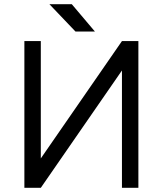

<svg xmlns="http://www.w3.org/2000/svg" viewBox="-20 -896 776 916"><path d="M640.2 -700V0H561.8V-559.8L174.7 0H96.3V-700H174.7V-140.2L561.8 -700ZM340 -745.7H432.7L322.5 -876H215.7Z"/></svg>

Font: Unageo Variable
Style: Regular
Weight: 300
Designer: Richard Sepsi
Foundry: Richard Sepsi
Version: Version 2.200